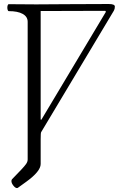

<svg xmlns="http://www.w3.org/2000/svg" viewBox="-20 -685 630 959"><path d="M64.9 254.4Q56.6 254.4 46.9 242.2Q37.1 230 37.1 219.2Q37.1 214.4 40 210.4L86.9 161.6Q103.5 144 110.8 133.3Q118.2 122.6 118.2 111.3V-576.2Q118.2 -601.6 93.5 -615.5Q68.8 -629.4 23.4 -629.4Q20.5 -629.4 18.6 -634.8Q16.6 -640.1 16.6 -647Q16.6 -653.8 18.6 -658.9Q20.5 -664.1 23.4 -664.1Q87.4 -663.1 161.1 -663.1L310.1 -664.1Q453.6 -665 522.5 -665Q553.7 -665 553.7 -652.3Q553.7 -640.1 548.8 -631.8L185.5 -24.9Q183.1 -21 183.1 10.3V134.3Q183.1 170.9 110.8 223.1L68.8 253.4Q67.9 254.4 64.9 254.4ZM186.5 -86.9 509.3 -626.5 505.4 -630.9 183.1 -629.9V-87.9Z"/></svg>

Font: JuniusX Light
Style: Regular
Weight: 300
Designer: Peter S. Baker
Foundry: Briery Creek Software
Version: Version 1.008